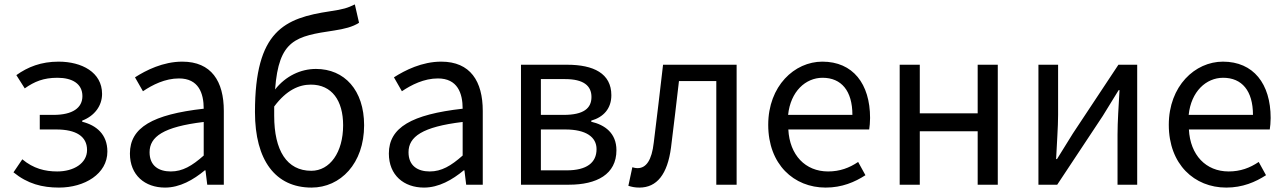

<svg xmlns="http://www.w3.org/2000/svg" viewBox="-20 -836 5813 869"><path d="M247 13C363 13 466 -49 466 -150C466 -228 416 -269 352 -285V-290C409 -312 442 -358 442 -411C442 -509 350 -557 245 -557C166 -557 106 -533 54 -496L92 -436C136 -467 177 -484 240 -484C307 -484 353 -457 353 -401C353 -348 309 -316 222 -316H160V-250H235C324 -250 374 -219 374 -157C374 -97 314 -60 239 -60C184 -60 131 -73 81 -115L41 -56C105 -4 171 13 247 13Z M727 13C794 13 855 -22 907 -65H910L918 0H993V-334C993 -468 937 -557 805 -557C718 -557 641 -518 591 -486L627 -423C670 -452 727 -481 790 -481C879 -481 902 -414 902 -344C671 -318 568 -259 568 -141C568 -43 636 13 727 13ZM753 -60C699 -60 657 -85 657 -147C657 -217 719 -262 902 -284V-132C849 -85 806 -60 753 -60Z M1390 13C1521 13 1628 -96 1628 -269C1628 -428 1539 -524 1410 -524C1341 -524 1273 -492 1225 -431C1242 -657 1318 -672 1493 -698C1538 -705 1576 -714 1605 -733L1586 -816C1553 -800 1535 -794 1474 -785C1267 -754 1134 -697 1134 -329C1134 -110 1227 13 1390 13ZM1221 -312C1221 -327 1221 -341 1221 -354C1277 -429 1334 -453 1387 -453C1482 -453 1533 -381 1533 -269C1533 -146 1473 -63 1389 -63C1278 -63 1221 -155 1221 -312Z M1899 13C1966 13 2027 -22 2079 -65H2082L2090 0H2165V-334C2165 -468 2109 -557 1977 -557C1890 -557 1813 -518 1763 -486L1799 -423C1842 -452 1899 -481 1962 -481C2051 -481 2074 -414 2074 -344C1843 -318 1740 -259 1740 -141C1740 -43 1808 13 1899 13ZM1925 -60C1871 -60 1829 -85 1829 -147C1829 -217 1891 -262 2074 -284V-132C2021 -85 1978 -60 1925 -60Z M2338 0H2555C2681 0 2770 -47 2770 -156C2770 -234 2717 -271 2656 -285V-290C2712 -306 2747 -345 2747 -405C2747 -504 2666 -543 2547 -543H2338ZM2428 -316V-478H2538C2621 -478 2657 -448 2657 -397C2657 -346 2622 -316 2531 -316ZM2428 -65V-250H2539C2632 -250 2680 -216 2680 -161C2680 -100 2636 -65 2545 -65Z M2874 13C2953 13 3001 -47 3017 -168C3030 -268 3041 -369 3053 -469H3222V0H3314V-543H2981C2967 -425 2954 -308 2939 -191C2930 -110 2904 -75 2866 -75C2856 -75 2849 -77 2842 -79L2824 5C2840 10 2854 13 2874 13Z M3717 13C3791 13 3849 -12 3897 -43L3864 -103C3824 -76 3781 -60 3728 -60C3625 -60 3554 -134 3548 -250H3914C3916 -263 3918 -282 3918 -302C3918 -457 3840 -557 3702 -557C3576 -557 3457 -447 3457 -271C3457 -92 3573 13 3717 13ZM3547 -316C3558 -422 3626 -484 3703 -484C3788 -484 3838 -425 3838 -316Z M4052 0H4143V-242H4405V0H4496V-543H4405V-323H4143V-543H4052Z M4680 0H4765L4971 -311C4991 -344 5022 -394 5043 -428H5047C5043 -357 5038 -284 5038 -227V0H5127V-543H5042L4836 -232C4816 -199 4785 -149 4764 -116H4760C4763 -186 4769 -259 4769 -316V-543H4680Z M5530 13C5604 13 5662 -12 5710 -43L5677 -103C5637 -76 5594 -60 5541 -60C5438 -60 5367 -134 5361 -250H5727C5729 -263 5731 -282 5731 -302C5731 -457 5653 -557 5515 -557C5389 -557 5270 -447 5270 -271C5270 -92 5386 13 5530 13ZM5360 -316C5371 -422 5439 -484 5516 -484C5601 -484 5651 -425 5651 -316Z"/></svg>

Font: DAIFUKU Sans JP
Style: Regular
Weight: 400
Designer: Original font ‘Source Han Sans JP’ : Ryoko NISHIZUKA  (kana, bopomofo & ideographs); Paul D. Hunt (Latin, Greek & Cyrill
Foundry: Daifuku
Version: Version 1.001